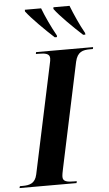

<svg xmlns="http://www.w3.org/2000/svg" viewBox="-95 -984 580 1023"><g transform="rotate(-5 195.0 -472.0)"><path d="M224 -784H236V-793C210 -839 181 -901 165 -944H78V-935C106 -897 179 -825 224 -784ZM376 -784H388L387 -793C361 -839 334 -900 317 -944H231L230 -935C258 -896 331 -825 376 -784ZM-33 0H272L274 -10H260C224 -10 200 -14 200 -39C200 -50 203 -65 207 -84L326 -644C338 -697 367 -704 407 -704H421L423 -714H118L116 -704H130C166 -704 190 -700 190 -675C190 -669 189 -657 184 -638L62 -65C52 -17 21 -10 -15 -10H-30Z"/></g></svg>

Font: Noto Serif Display Condensed
Style: Bold Italic
Weight: 700
Width: 3
Italic angle: -12°
Designer: Monotype Design Team
Foundry: Monotype Imaging Inc.
Version: Version 2.009